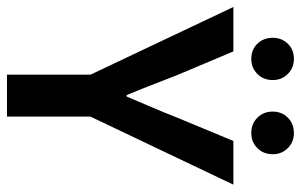

<svg xmlns="http://www.w3.org/2000/svg" viewBox="-176 -668 841 536"><g transform="rotate(90 244.0 -400.5)"><path d="M185 0V-233L-4 -632H120L187 -473Q201 -437 214 -403.5Q227 -370 242 -334H246Q261 -370 275.5 -403.5Q290 -437 304 -473L370 -632H492L302 -233V0ZM141 -682Q115 -682 98.5 -699Q82 -716 82 -742Q82 -767 98.5 -784Q115 -801 141 -801Q166 -801 183 -784Q200 -767 200 -742Q200 -716 183 -699Q166 -682 141 -682ZM348 -682Q322 -682 305 -699Q288 -716 288 -742Q288 -767 305 -784Q322 -801 348 -801Q373 -801 390 -784Q407 -767 407 -742Q407 -716 390 -699Q373 -682 348 -682Z"/></g></svg>

Font: Narnoor SemiBold
Style: Regular
Weight: 600
Designer: S. Sridhar Murthy
Foundry: SIL International
Version: Version 3.000